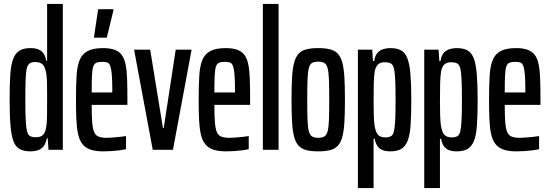

<svg xmlns="http://www.w3.org/2000/svg" viewBox="-20 -763 2801 978"><path d="M136 8Q103 8 81.5 -3Q60 -14 49 -42.5Q38 -71 33.5 -123Q29 -175 29 -256Q29 -333 32.5 -384Q36 -435 47.5 -464Q59 -493 80 -505.5Q101 -518 135 -518Q160 -518 176.5 -511Q193 -504 202.5 -489.5Q212 -475 215 -454H220V-743H300V0H227L223 -58H218Q213 -30 200.5 -16Q188 -2 171.5 3Q155 8 136 8ZM163 -64Q184 -64 196.5 -73.5Q209 -83 214 -109Q219 -132 219.5 -170Q220 -208 220 -265Q220 -305 219.5 -336Q219 -367 216 -387Q210 -423 197 -435Q184 -447 160 -447Q143 -447 132.5 -441Q122 -435 117 -416.5Q112 -398 110.5 -359Q109 -320 109 -255Q109 -190 111 -151Q113 -112 118 -93.5Q123 -75 133.5 -69.5Q144 -64 163 -64Z M506 8Q467 8 441 -1Q415 -10 400 -29Q385 -48 378 -79Q371 -110 369 -153Q367 -196 367 -254Q367 -325 370 -375.5Q373 -426 385.5 -457Q398 -488 426.5 -503Q455 -518 505 -518Q540 -518 563.5 -509.5Q587 -501 600.5 -482.5Q614 -464 620 -433.5Q626 -403 627.5 -359Q629 -315 629 -255V-229H447Q447 -175 449.5 -142Q452 -109 459 -91.5Q466 -74 481.5 -67.5Q497 -61 524 -61Q536 -61 555 -62.5Q574 -64 592.5 -66Q611 -68 622 -70V-3Q609 0 590 2.5Q571 5 549 6.5Q527 8 506 8ZM552 -272V-305Q552 -354 549.5 -383Q547 -412 542 -426Q537 -440 527.5 -444Q518 -448 502 -448Q483 -448 471.5 -443.5Q460 -439 455 -424Q450 -409 448.5 -377.5Q447 -346 447 -292H572ZM459 -571V-576L480 -716H558V-711L524 -571Z M758 0 663 -510H745L810 -111H814L875 -510H956L861 0Z M1131 8Q1092 8 1066 -1Q1040 -10 1025 -29Q1010 -48 1003 -79Q996 -110 994 -153Q992 -196 992 -254Q992 -325 995 -375.5Q998 -426 1010.5 -457Q1023 -488 1051.5 -503Q1080 -518 1130 -518Q1165 -518 1188.5 -509.5Q1212 -501 1225.5 -482.5Q1239 -464 1245 -433.5Q1251 -403 1252.5 -359Q1254 -315 1254 -255V-229H1072Q1072 -175 1074.5 -142Q1077 -109 1084 -91.5Q1091 -74 1106.5 -67.5Q1122 -61 1149 -61Q1161 -61 1180 -62.5Q1199 -64 1217.5 -66Q1236 -68 1247 -70V-3Q1234 0 1215 2.5Q1196 5 1174 6.5Q1152 8 1131 8ZM1177 -272V-305Q1177 -354 1174.5 -383Q1172 -412 1167 -426Q1162 -440 1152.5 -444Q1143 -448 1127 -448Q1108 -448 1096.5 -443.5Q1085 -439 1080 -424Q1075 -409 1073.5 -377.5Q1072 -346 1072 -292H1197Z M1319 0V-743H1399V0Z M1601 8Q1565 8 1540 1.5Q1515 -5 1500 -22Q1485 -39 1477.5 -69Q1470 -99 1467.5 -144.5Q1465 -190 1465 -255Q1465 -320 1467.5 -365.5Q1470 -411 1477.5 -441Q1485 -471 1500 -488Q1515 -505 1540 -511.5Q1565 -518 1601 -518Q1637 -518 1662 -511.5Q1687 -505 1702 -488Q1717 -471 1724.5 -441Q1732 -411 1734.5 -365.5Q1737 -320 1737 -255Q1737 -190 1734.5 -144.5Q1732 -99 1724.5 -69Q1717 -39 1702 -22Q1687 -5 1662 1.5Q1637 8 1601 8ZM1601 -61Q1620 -61 1631.5 -67.5Q1643 -74 1648.5 -93Q1654 -112 1655.5 -151Q1657 -190 1657 -255Q1657 -320 1655.5 -358.5Q1654 -397 1648.5 -416.5Q1643 -436 1631.5 -442.5Q1620 -449 1601 -449Q1582 -449 1570.5 -443Q1559 -437 1553.5 -417.5Q1548 -398 1546.5 -359Q1545 -320 1545 -255Q1545 -190 1546.5 -151Q1548 -112 1553.5 -93Q1559 -74 1570.5 -67.5Q1582 -61 1601 -61Z M1803 195V-510H1876L1880 -452H1886Q1890 -480 1903 -494Q1916 -508 1933 -513Q1950 -518 1967 -518Q2001 -518 2022 -507Q2043 -496 2054.5 -467.5Q2066 -439 2070.5 -387Q2075 -335 2075 -254Q2075 -177 2071.5 -126Q2068 -75 2056.5 -46Q2045 -17 2024 -4.5Q2003 8 1968 8Q1944 8 1927.5 1Q1911 -6 1901.5 -20.5Q1892 -35 1889 -56H1883V195ZM1943 -63Q1960 -63 1971 -69Q1982 -75 1986.5 -93.5Q1991 -112 1993 -151Q1995 -190 1995 -255Q1995 -320 1993 -359Q1991 -398 1986 -416.5Q1981 -435 1969.5 -440.5Q1958 -446 1940 -446Q1920 -446 1907.5 -436.5Q1895 -427 1889 -401Q1885 -378 1884 -340Q1883 -302 1883 -245Q1883 -206 1884 -174.5Q1885 -143 1888 -123Q1894 -87 1907 -75Q1920 -63 1943 -63Z M2141 195V-510H2214L2218 -452H2224Q2228 -480 2241 -494Q2254 -508 2271 -513Q2288 -518 2305 -518Q2339 -518 2360 -507Q2381 -496 2392.5 -467.5Q2404 -439 2408.5 -387Q2413 -335 2413 -254Q2413 -177 2409.5 -126Q2406 -75 2394.5 -46Q2383 -17 2362 -4.5Q2341 8 2306 8Q2282 8 2265.5 1Q2249 -6 2239.5 -20.5Q2230 -35 2227 -56H2221V195ZM2281 -63Q2298 -63 2309 -69Q2320 -75 2324.5 -93.5Q2329 -112 2331 -151Q2333 -190 2333 -255Q2333 -320 2331 -359Q2329 -398 2324 -416.5Q2319 -435 2307.5 -440.5Q2296 -446 2278 -446Q2258 -446 2245.5 -436.5Q2233 -427 2227 -401Q2223 -378 2222 -340Q2221 -302 2221 -245Q2221 -206 2222 -174.5Q2223 -143 2226 -123Q2232 -87 2245 -75Q2258 -63 2281 -63Z M2610 8Q2571 8 2545 -1Q2519 -10 2504 -29Q2489 -48 2482 -79Q2475 -110 2473 -153Q2471 -196 2471 -254Q2471 -325 2474 -375.5Q2477 -426 2489.5 -457Q2502 -488 2530.5 -503Q2559 -518 2609 -518Q2644 -518 2667.5 -509.5Q2691 -501 2704.5 -482.5Q2718 -464 2724 -433.5Q2730 -403 2731.5 -359Q2733 -315 2733 -255V-229H2551Q2551 -175 2553.5 -142Q2556 -109 2563 -91.5Q2570 -74 2585.5 -67.5Q2601 -61 2628 -61Q2640 -61 2659 -62.5Q2678 -64 2696.5 -66Q2715 -68 2726 -70V-3Q2713 0 2694 2.5Q2675 5 2653 6.5Q2631 8 2610 8ZM2656 -272V-305Q2656 -354 2653.5 -383Q2651 -412 2646 -426Q2641 -440 2631.5 -444Q2622 -448 2606 -448Q2587 -448 2575.5 -443.5Q2564 -439 2559 -424Q2554 -409 2552.5 -377.5Q2551 -346 2551 -292H2676Z"/></svg>

Font: Saira UltraCondensed SemiBold
Style: Regular
Weight: 600
Width: 1
Designer: Hector Gatti with collaboration of the Omnibus-Type team
Foundry: Omnibus-Type
Version: Version 1.101